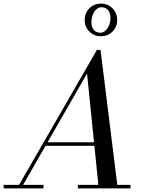

<svg xmlns="http://www.w3.org/2000/svg" viewBox="-65 -1040 810 1060"><path d="M29 0 470 -764.5H490L585 0H480L415.5 -634L51.5 0ZM-45 0V-19.5H175V0ZM365 0V-19.5H655.5V0ZM182 -235V-254.5H514.5V-235ZM492 -840Q454 -840 428.2 -865.8Q402.5 -891.5 402.5 -929.5Q402.5 -968 428.2 -994Q454 -1020 492 -1020Q530.5 -1020 556.2 -994Q582 -968 582 -929.5Q582 -891.5 556.2 -865.8Q530.5 -840 492 -840ZM489.5 -859.5Q501.5 -859.5 511.8 -866.5Q522 -873.5 529.2 -885Q536.5 -896.5 540.8 -910.8Q545 -925 545 -939.5Q545 -968 531.8 -984Q518.5 -1000 494.5 -1000Q482.5 -1000 472.5 -993Q462.5 -986 455 -974.2Q447.5 -962.5 443.5 -948.2Q439.5 -934 439.5 -919.5Q439.5 -891 452.5 -875.2Q465.5 -859.5 489.5 -859.5Z"/></svg>

Font: Bodoni Moda
Style: Italic
Weight: 400
Italic angle: -13°
Designer: Owen Earl
Foundry: indestructible type
Version: Version 2.005